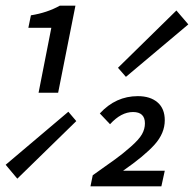

<svg xmlns="http://www.w3.org/2000/svg" viewBox="-54 -657 684 677"><path d="M82 -330 127 -559H46L55 -603Q112 -612 157 -637H212L151 -330ZM7 -27 -34 -76 187 -263 215 -230ZM390 -386 362 -418 568 -620 610 -571ZM265 0 273 -39Q328 -78 353 -96Q378 -114 407 -139.5Q436 -165 446.5 -183.5Q457 -202 457 -222Q457 -262 415 -262Q373 -262 334 -219L298 -257Q354 -318 432 -318Q476 -318 501.5 -296Q527 -274 527 -233Q527 -187 491 -147Q455 -107 380 -55H527L515 0Z"/></svg>

Font: TypoPRO Source Code Pro
Style: Italic
Weight: 500
Italic angle: -11°
Monospace: yes
Designer: Paul D. Hunt, Teo Tuominen
Foundry: Adobe Systems Incorporated
Version: Version 1.030;PS 1.0;hotconv 1.0.84;makeotf.lib2.5.63406